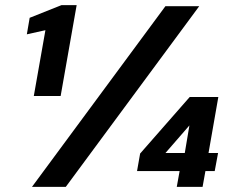

<svg xmlns="http://www.w3.org/2000/svg" viewBox="-20 -724 907 744"><path d="M111 -352 156 -607 84 -591 95 -655 218 -704H277L215 -352ZM104 0 621 -700H752L235 0ZM665 0 676 -61H511L523 -129L715 -348H826L788 -131H825L812 -61H776L765 0ZM621 -131H696L714 -238Z"/></svg>

Font: DM Sans 24pt
Style: Bold Italic
Weight: 700
Italic angle: -10°
Designer: Colophon Foundry, Jonny Pinhorn
Foundry: Colophon Foundry
Version: Version 4.004;gftools[0.9.30]